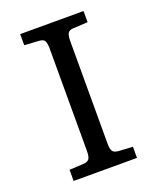

<svg xmlns="http://www.w3.org/2000/svg" viewBox="-132 -780 704 860"><g transform="rotate(-20 220.0 -350.0)"><path d="M69 0V-53L138 -57Q155 -58 163 -67.5Q171 -77 171 -108V-596Q171 -617 165.5 -629.5Q160 -642 135 -643L69 -647V-700H371V-647L301 -643Q282 -642 275.5 -631Q269 -620 269 -592V-104Q269 -82 275 -70.5Q281 -59 303 -57L371 -53V0Z"/></g></svg>

Font: Literata 7pt
Style: Regular
Weight: 400
Designer: Latin by Veronika Burian and Jose Scaglione. Greek by Irene Vlachou. Cyrillic by Vera Evstafieva.
Foundry: TypeTogether
Version: Version 3.002